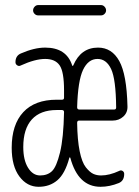

<svg xmlns="http://www.w3.org/2000/svg" viewBox="-20 -715 540 745"><path d="M127.9 -695.3H372.1Q379.9 -695.3 385.7 -689Q391.6 -682.6 391.6 -674.8Q391.6 -667 385.7 -661.1Q379.9 -655.3 372.1 -655.3H127.9Q120.1 -655.3 114.3 -661.1Q108.4 -667 108.4 -674.8Q108.4 -682.6 114.3 -689Q120.1 -695.3 127.9 -695.3ZM200.2 -288.1Q136.7 -288.1 103.5 -251.5Q70.3 -214.8 70.3 -144.5Q70.3 -93.8 88.9 -64Q107.4 -34.2 135.7 -34.2Q164.1 -34.2 181.6 -50.8Q199.2 -67.4 212.9 -123.5Q226.6 -179.7 228.5 -280.3Q228.5 -288.1 219.7 -288.1ZM358.4 -486.3Q322.3 -486.3 302.2 -443.8Q282.2 -401.4 279.3 -298.8Q279.3 -290 288.1 -290H422.9Q430.7 -290 430.7 -297.9Q429.7 -408.2 411.1 -447.3Q392.6 -486.3 358.4 -486.3ZM129.9 9.8Q85 9.8 55.2 -30.3Q25.4 -70.3 25.4 -141.6Q25.4 -231.4 70.3 -279.8Q115.2 -328.1 200.2 -328.1H220.7Q228.5 -328.1 228.5 -335.9V-364.3Q228.5 -436.5 211.4 -461.4Q194.3 -486.3 155.3 -486.3Q116.2 -486.3 60.5 -460.9Q53.7 -457 46.9 -461.4Q40 -465.8 40 -473.6Q40 -499 61.5 -507.8Q113.3 -530.3 155.3 -530.3Q237.3 -530.3 259.8 -461.9Q261.7 -456.1 264.6 -461.9Q293.9 -530.3 360.4 -530.3Q414.1 -530.3 442.9 -478Q471.7 -425.8 474.6 -302.7Q475.6 -278.3 458.5 -262.7Q441.4 -247.1 417 -247.1H287.1Q279.3 -247.1 279.3 -238.3Q280.3 -171.9 289.1 -128.4Q297.9 -85 313 -65.9Q328.1 -46.9 341.8 -40.5Q355.5 -34.2 372.1 -34.2Q404.3 -34.2 442.4 -51.8Q449.2 -55.7 455.6 -51.8Q461.9 -47.9 461.9 -40Q461.9 -13.7 441.4 -4.9Q405.3 9.8 370.1 9.8Q283.2 9.8 252.9 -102.5Q251 -106.4 249 -102.5Q232.4 -41 202.6 -15.6Q172.9 9.8 129.9 9.8Z"/></svg>

Font: Rounded Mgen+ 1m light
Style: Regular
Weight: 200
Designer: [Source Han Sans]
Ryoko NISHIZUKA  (kana & ideographs); Paul D. Hunt (Latin, Greek & Cyrillic); Wenlong ZHANG  (bopomofo
Version: Version 1.059.20150602